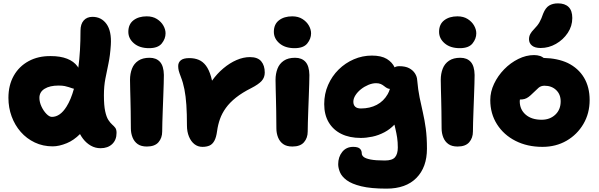

<svg xmlns="http://www.w3.org/2000/svg" viewBox="-20 -860 3558 1140"><path d="M293 9Q235 9 186.5 -14Q138 -37 103 -77Q68 -117 49 -169Q30 -221 30 -279Q30 -354 61.5 -410Q93 -466 150 -497Q207 -528 282 -527Q338 -527 378 -511.5Q418 -496 440 -466Q443 -462 445 -458Q458 -554 458 -678Q458 -717 477 -738.5Q496 -760 529 -760Q582 -760 612.5 -717.5Q643 -675 638 -593Q634 -530 624 -483Q614 -436 605.5 -392Q597 -348 597 -294Q597 -234 604.5 -199.5Q612 -165 623.5 -147.5Q635 -130 646 -120.5Q657 -111 664.5 -101Q672 -91 672 -71Q672 -29 646 -4.5Q620 20 577 20Q546 20 519.5 5Q493 -10 473 -36Q463 -49 455 -64Q418 -27 377 -10Q331 9 293 9ZM419 -333Q413 -334 408 -336Q399 -339 389 -342.5Q379 -346 364.5 -349Q350 -352 327 -352Q276 -352 245 -333Q214 -314 214 -279Q214 -254 226 -228Q238 -202 255.5 -184Q273 -166 288 -166Q337 -166 375 -227Q401 -268 419 -333Z M852 10Q818 10 797.5 -4.5Q777 -19 767 -44Q757 -69 757 -98Q757 -158 756 -199.5Q755 -241 754.5 -271.5Q754 -302 753 -329Q752 -356 752 -386Q752 -422 763.5 -452Q775 -482 801 -499.5Q827 -517 868 -517Q908 -517 930 -492.5Q952 -468 953 -415Q953 -396 952 -362.5Q951 -329 949.5 -289Q948 -249 946.5 -208.5Q945 -168 944 -134Q943 -100 943 -79Q943 -41 921 -15.5Q899 10 852 10ZM865 -574Q809 -574 775.5 -602.5Q742 -631 742 -671Q742 -716 772.5 -739.5Q803 -763 851 -763Q887 -763 912 -747Q937 -731 950 -708Q963 -685 963 -662Q963 -630 940.5 -602Q918 -574 865 -574Z M1182 12Q1155 12 1134.5 -4Q1114 -20 1102 -49Q1090 -78 1090 -115Q1090 -185 1086.5 -237Q1083 -289 1075 -329.5Q1067 -370 1054 -403Q1044 -429 1041 -441.5Q1038 -454 1038 -468Q1038 -489 1053.5 -502Q1069 -515 1104 -515Q1136 -515 1160.5 -504.5Q1185 -494 1203 -470Q1221 -446 1233 -405Q1236 -393 1239 -381Q1269 -423 1306 -454Q1344 -486 1384.5 -503.5Q1425 -521 1464 -521Q1510 -521 1531 -496Q1552 -471 1552 -429Q1552 -400 1533.5 -379.5Q1515 -359 1472 -337Q1418 -310 1381 -280.5Q1344 -251 1321 -219Q1298 -187 1286 -153Q1274 -119 1269 -82Q1264 -44 1252.5 -23.5Q1241 -3 1223.5 4.5Q1206 12 1182 12Z M1716 10Q1682 10 1661.5 -4.5Q1641 -19 1631 -44Q1621 -69 1621 -98Q1621 -158 1620 -199.5Q1619 -241 1618.5 -271.5Q1618 -302 1617 -329Q1616 -356 1616 -386Q1616 -422 1627.5 -452Q1639 -482 1665 -499.5Q1691 -517 1732 -517Q1772 -517 1794 -492.5Q1816 -468 1817 -415Q1817 -396 1816 -362.5Q1815 -329 1813.5 -289Q1812 -249 1810.5 -208.5Q1809 -168 1808 -134Q1807 -100 1807 -79Q1807 -41 1785 -15.5Q1763 10 1716 10ZM1729 -574Q1673 -574 1639.5 -602.5Q1606 -631 1606 -671Q1606 -716 1636.5 -739.5Q1667 -763 1715 -763Q1751 -763 1776 -747Q1801 -731 1814 -708Q1827 -685 1827 -662Q1827 -630 1804.5 -602Q1782 -574 1729 -574Z M2275 260Q2182 260 2125 246Q2068 232 2038.5 210Q2009 188 1998.5 162.5Q1988 137 1988 115Q1988 72 2012 42Q2036 12 2077 12Q2105 12 2116.5 22.5Q2128 33 2128 51Q2128 62 2139 71.5Q2150 81 2180 87Q2210 93 2265 93Q2309 93 2325.5 73.5Q2342 54 2342 16Q2342 -17 2338 -43Q2334 -69 2328 -94Q2325 -106 2322 -120Q2295 -92 2263 -75Q2227 -56 2190.5 -48.5Q2154 -41 2122 -41Q2055 -41 2006.5 -65Q1958 -89 1931.5 -134Q1905 -179 1905 -242Q1905 -303 1928 -355.5Q1951 -408 1990.5 -447Q2030 -486 2081 -508Q2132 -530 2188 -530Q2244 -530 2277 -510Q2309 -490 2323 -460Q2333 -467 2351 -467Q2387 -467 2409.5 -455Q2432 -443 2444 -424Q2456 -405 2457 -385Q2462 -327 2471.5 -281Q2481 -235 2491 -191.5Q2501 -148 2508 -97Q2515 -46 2515 23Q2515 133 2452.5 196.5Q2390 260 2275 260ZM2295 -332Q2285 -333 2278 -337Q2269 -342 2260.5 -349Q2252 -356 2241 -361Q2230 -366 2213 -366Q2191 -366 2167 -356Q2143 -346 2123 -330Q2103 -314 2090.5 -294.5Q2078 -275 2078 -256Q2078 -237 2089 -226.5Q2100 -216 2123 -216Q2176 -216 2217 -237.5Q2258 -259 2282 -301Q2290 -315 2295 -332Z M2697 10Q2663 10 2642.5 -4.5Q2622 -19 2612 -44Q2602 -69 2602 -98Q2602 -158 2601 -199.5Q2600 -241 2599.5 -271.5Q2599 -302 2598 -329Q2597 -356 2597 -386Q2597 -422 2608.5 -452Q2620 -482 2646 -499.5Q2672 -517 2713 -517Q2753 -517 2775 -492.5Q2797 -468 2798 -415Q2798 -396 2797 -362.5Q2796 -329 2794.5 -289Q2793 -249 2791.5 -208.5Q2790 -168 2789 -134Q2788 -100 2788 -79Q2788 -41 2766 -15.5Q2744 10 2697 10ZM2710 -574Q2654 -574 2620.5 -602.5Q2587 -631 2587 -671Q2587 -716 2617.5 -739.5Q2648 -763 2696 -763Q2732 -763 2757 -747Q2782 -731 2795 -708Q2808 -685 2808 -662Q2808 -630 2785.5 -602Q2763 -574 2710 -574Z M3201 12Q3111 12 3041 -23.5Q2971 -59 2931 -122Q2891 -185 2891 -266Q2891 -315 2913.5 -362.5Q2936 -410 2973.5 -448.5Q3011 -487 3057.5 -510Q3104 -533 3151 -533Q3171 -533 3189 -527Q3199 -523 3208 -516Q3291 -514 3351 -486Q3414 -455 3447.5 -399Q3481 -343 3481 -266Q3481 -187 3444 -124Q3407 -61 3344 -24.5Q3281 12 3201 12ZM3067 -269Q3066 -264 3066 -259Q3066 -210 3101 -179.5Q3136 -149 3196 -149Q3245 -149 3277 -179Q3309 -209 3309 -258Q3309 -300 3282 -325.5Q3255 -351 3213 -351Q3192 -351 3178 -339Q3164 -327 3144 -307Q3130 -293 3118.5 -284.5Q3107 -276 3095 -272.5Q3083 -269 3067 -269Q3067 -269 3067 -269ZM3190 -575Q3156 -575 3138.5 -589.5Q3121 -604 3121 -627Q3121 -644 3128.5 -658Q3136 -672 3151 -687Q3172 -708 3183.5 -728.5Q3195 -749 3205 -779Q3219 -814 3240.5 -827Q3262 -840 3293 -840Q3334 -840 3356 -818.5Q3378 -797 3378 -753Q3378 -705 3351 -664.5Q3324 -624 3281 -599.5Q3238 -575 3190 -575Z"/></svg>

Font: Shantell Sans Light ExtraBold
Style: Regular
Weight: 800
Version: Version 1.011;[c5ecc13dd]